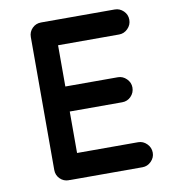

<svg xmlns="http://www.w3.org/2000/svg" viewBox="-79 -769 752 839"><g transform="rotate(-10 296.5 -350.0)"><path d="M159 0Q136 0 120 -16Q104 -32 104 -55V-645Q104 -668 120 -684Q136 -700 159 -700H160H162H486Q508 -700 524.5 -684Q541 -668 541 -645Q541 -622 524.5 -605.5Q508 -589 486 -589H215V-406H448Q470 -406 486.5 -389.5Q503 -373 503 -351Q503 -328 487 -311.5Q471 -295 448 -295H215V-111H486Q508 -111 524.5 -94.5Q541 -78 541 -55Q541 -33 524.5 -16.5Q508 0 486 0H162L160 -1Z"/></g></svg>

Font: Quicksand
Style: Bold
Weight: 700
Designer: Andrew Paglinawan
Foundry: Andrew Paglinawan
Version: 1.002